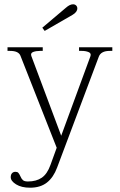

<svg xmlns="http://www.w3.org/2000/svg" viewBox="-20 -690 558 894"><path d="M188 -546 177 -561 287 -654Q305 -670 320 -670Q329 -670 334.5 -664.5Q340 -659 340 -651Q340 -634 318 -621ZM503 -470V-453H491Q450 -453 440 -426L246 90Q229 136 198.5 160Q168 184 120 184Q80 184 55 168.5Q30 153 30 135Q30 123 36 116.5Q42 110 52 110Q61 110 65 114.5Q69 119 71.5 124Q74 129 75 131Q80 143 87 149Q94 155 110 155Q149 155 174.5 137.5Q200 120 215 78L244 -2L75 -431Q66 -453 27 -453H15V-470H179V-453H166Q148 -453 134.5 -448Q121 -443 126 -429L265 -58L401 -428Q406 -442 392.5 -447.5Q379 -453 361 -453H348V-470Z"/></svg>

Font: Taviraj ExtraLight
Style: Regular
Weight: 275
Designer: Katatrad Team
Foundry: CadsonDemak
Version: Version 1.001